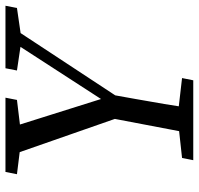

<svg xmlns="http://www.w3.org/2000/svg" viewBox="-32 -678 710 685"><g transform="rotate(-90 322.5 -335.0)"><path d="M44 -629 52 -670H317L309 -629L185 -614H165ZM94 0 102 -40 239 -55H257L387 -40L379 0ZM252 -249 105 -670H205L317 -314H303L307 -321L533 -670H583L306 -249ZM188 0 247 -310H331Q322 -259 312.5 -207Q303 -155 294.5 -103.5Q286 -52 278 0ZM414 -629 422 -670H645L637 -629L534 -614H515Z"/></g></svg>

Font: Source Serif 4
Style: Italic
Weight: 400
Italic angle: -12°
Designer: Frank Grießhammer
Foundry: Adobe Systems Incorporated
Version: Version 4.004;hotconv 1.0.116;makeotfexe 2.5.65601